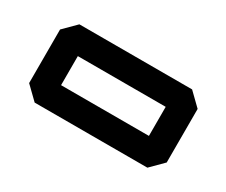

<svg xmlns="http://www.w3.org/2000/svg" viewBox="-53 -527 560 475"><g transform="rotate(30 227.5 -289.5)"><path d="M102 -331H353V-248H102ZM66 -401 31 -366V-213L67 -178H389L424 -213V-366L388 -401Z"/></g></svg>

Font: Hussar Press
Style: Bold
Weight: 700
Foundry: Cannot Into Space Fonts
Version: Version 1.43